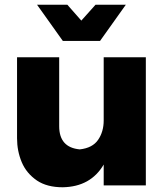

<svg xmlns="http://www.w3.org/2000/svg" viewBox="-20 -783 704 811"><path d="M245 8Q178.5 8 136 -20.5Q91.5 -51 71.8 -98Q52 -145 52 -199V-541H230V-250Q230 -160 317 -152Q371 -158 394.5 -192.5Q418 -227 418 -274V-541H596V0H418V-88Q363 6 245 8ZM402.5 -610H245.5L136.5 -763H264.5L323.5 -696L383.5 -763H511.5Z"/></svg>

Font: Argentum Novus
Style: Bold
Weight: 700
Designer: Julieta Ulanovsky (font) & Cristiano Sobral (main changes)
Foundry: Julieta Ulanovsky (font) & Cristiano Sobral (main changes)
Version: Version 3.00;November 27, 2020;FontCreator 13.0.0.2655 64-bi